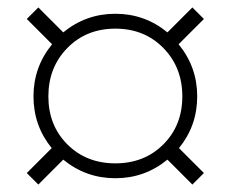

<svg xmlns="http://www.w3.org/2000/svg" viewBox="-20 -601 620 516"><path d="M290 -162Q368 -162 419 -213Q470 -264 470 -342Q470 -420 419 -472Q368 -524 290 -524Q212 -524 161 -472Q110 -420 110 -342Q110 -264 161 -213Q212 -162 290 -162ZM290 -122Q211 -122 150 -172L83 -105L52 -136L119 -203Q70 -263 70 -342Q70 -421 120 -482L52 -550L83 -581L150 -514Q211 -564 290 -564Q369 -564 430 -514L497 -581L528 -550L460 -482Q510 -421 510 -342Q510 -263 461 -203L528 -136L497 -105L430 -172Q369 -122 290 -122Z"/></svg>

Font: Old Standard TT
Style: Regular
Weight: 400
Designer: Alexey Kryukov <alexios@thessalonica.org.ru>
Version: Version 1.0